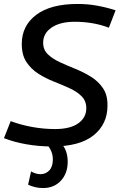

<svg xmlns="http://www.w3.org/2000/svg" viewBox="-35 -730 606 970"><path d="M549 -678 515 -590Q437 -620 342 -620Q269 -620 226 -591Q183 -562 183 -514Q183 -479 206.5 -456Q230 -433 267 -416Q304 -399 346 -382Q388 -365 425 -342Q462 -319 485.5 -284Q509 -249 508 -196Q508 -103 438 -46.5Q368 10 228 10Q162 10 99 -1Q36 -12 -15 -32L19 -118Q70 -99 127.5 -88.5Q185 -78 243 -78Q320 -78 360.5 -107Q401 -136 401 -183Q401 -220 377.5 -243.5Q354 -267 317 -284Q280 -301 238 -317.5Q196 -334 159 -357.5Q122 -381 98.5 -416.5Q75 -452 75 -508Q75 -600 148 -655Q221 -710 357 -710Q408 -710 455 -701.5Q502 -693 549 -678ZM107 203 122 136Q146 150 169 150Q196 150 214 131Q232 112 232 75Q232 31 199 -3L276 -4Q307 31 307 87Q307 146 272.5 183Q238 220 183 220Q142 220 107 203Z"/></svg>

Font: Georama Medium
Style: Italic
Weight: 500
Italic angle: -9°
Designer: Jean-Baptiste Levee
Foundry: Production Type
Version: Version 1.000